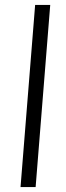

<svg xmlns="http://www.w3.org/2000/svg" viewBox="-20 -756 268 776"><path d="M63 0 122 -736H183L124 0Z"/></svg>

Font: Muli Light
Style: Italic
Weight: 300
Italic angle: -4.541°
Designer: Vernon Adams
Foundry: Vernon Adams
Version: Version 2.100; ttfautohint (v1.8.1.43-b0c9)